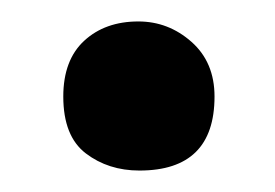

<svg xmlns="http://www.w3.org/2000/svg" viewBox="-20 -313 256 179"><path d="M110 -154Q81 -154 60 -170Q39 -186 39 -223Q39 -257 58.5 -275Q78 -293 109 -293Q137 -293 158.5 -274Q180 -255 180 -223Q180 -154 110 -154Z"/></svg>

Font: Hoogli
Style: Bold
Weight: 700
Designer: Anand Singh Naorem
Foundry: Brand New Type
Version: Version 1.00 b007